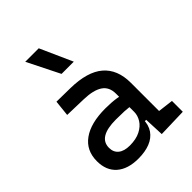

<svg xmlns="http://www.w3.org/2000/svg" viewBox="-227 -913 1040 1040"><g transform="rotate(-45 293.0 -392.5)"><path d="M399.4 4.9 392.6 -148.4 378.9 -191.4V-325.2Q378.9 -377 342.5 -401.1Q306.2 -425.3 234.4 -427.2L110.4 -430.7L120.1 -522.5L224.6 -521Q353 -519 415.3 -465.6Q477.5 -412.1 477.5 -309.6V-93.8L565.4 -83V0ZM216.8 9.8Q135.7 9.8 91.3 -29.3Q46.9 -68.4 46.9 -139.6Q46.9 -221.7 108.2 -265.6Q169.4 -309.6 281.2 -309.6Q327.6 -309.6 364 -304Q400.4 -298.3 428.7 -287.1L407.2 -216.8Q374.5 -224.1 343.3 -225.3Q312 -226.6 279.3 -226.6Q144.5 -226.6 144.5 -144.5Q144.5 -110.4 167.7 -91.8Q190.9 -73.2 233.4 -73.2Q281.7 -73.2 314.2 -89.8Q346.7 -106.4 362.8 -132.3Q378.9 -158.2 378.9 -185.5V-242.2L409.2 -109.4H368.2L384.8 -125Q384.8 -80.1 364 -50Q343.3 -20 305.7 -5.1Q268.1 9.8 216.8 9.8ZM246.1 -609.4 153.3 -794.9H256.8L339.8 -609.4Z"/></g></svg>

Font: Cascadia Mono PL
Style: Regular
Weight: 400
Monospace: yes
Designer: Aaron Bell
Foundry: Saja Typeworks
Version: Version 2102.003